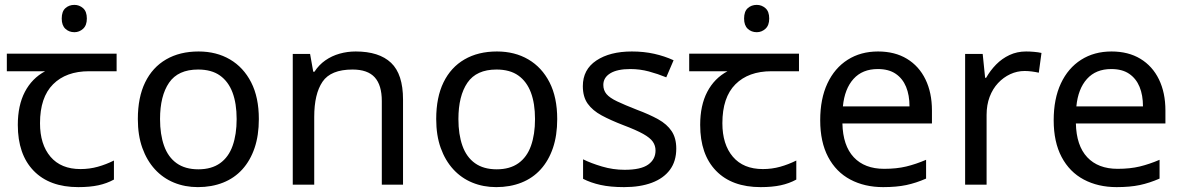

<svg xmlns="http://www.w3.org/2000/svg" viewBox="-20 -757 4848 787"><path d="M285 -737Q305 -737 320.5 -723.5Q336 -710 336 -681Q336 -653 320.5 -639Q305 -625 285 -625Q263 -625 248 -639Q233 -653 233 -681Q233 -710 248 -723.5Q263 -737 285 -737ZM301 10Q183 10 118 -57Q53 -124 53 -245Q53 -325 82 -380.5Q111 -436 165 -465H8V-537H458V-465H345Q251 -465 197.5 -411.5Q144 -358 144 -252Q144 -165 187 -114.5Q230 -64 310 -64Q347 -64 381 -73.5Q415 -83 447 -99V-21Q418 -5 383 2.5Q348 10 301 10Z M1041 -269Q1041 -202 1023.5 -150.5Q1006 -99 973.5 -63Q941 -27 894.5 -8.5Q848 10 791 10Q738 10 693 -8.5Q648 -27 615 -63Q582 -99 563.5 -150.5Q545 -202 545 -269Q545 -358 575 -419.5Q605 -481 661 -513.5Q717 -546 794 -546Q867 -546 922.5 -513.5Q978 -481 1009.5 -419.5Q1041 -358 1041 -269ZM636 -269Q636 -206 652.5 -159.5Q669 -113 704 -88Q739 -63 793 -63Q847 -63 882 -88Q917 -113 933.5 -159.5Q950 -206 950 -269Q950 -333 933 -378Q916 -423 881.5 -447.5Q847 -472 792 -472Q710 -472 673 -418Q636 -364 636 -269Z M1438 -546Q1534 -546 1583 -499.5Q1632 -453 1632 -349V0H1545V-343Q1545 -408 1516 -440Q1487 -472 1425 -472Q1336 -472 1302 -422Q1268 -372 1268 -278V0H1180V-536H1251L1264 -463H1269Q1287 -491 1313.5 -509.5Q1340 -528 1372 -537Q1404 -546 1438 -546Z M2264 -269Q2264 -202 2246.5 -150.5Q2229 -99 2196.5 -63Q2164 -27 2117.5 -8.5Q2071 10 2014 10Q1961 10 1916 -8.5Q1871 -27 1838 -63Q1805 -99 1786.5 -150.5Q1768 -202 1768 -269Q1768 -358 1798 -419.5Q1828 -481 1884 -513.5Q1940 -546 2017 -546Q2090 -546 2145.5 -513.5Q2201 -481 2232.5 -419.5Q2264 -358 2264 -269ZM1859 -269Q1859 -206 1875.5 -159.5Q1892 -113 1927 -88Q1962 -63 2016 -63Q2070 -63 2105 -88Q2140 -113 2156.5 -159.5Q2173 -206 2173 -269Q2173 -333 2156 -378Q2139 -423 2104.5 -447.5Q2070 -472 2015 -472Q1933 -472 1896 -418Q1859 -364 1859 -269Z M2752 -148Q2752 -96 2726 -61Q2700 -26 2652 -8Q2604 10 2538 10Q2482 10 2441.5 1Q2401 -8 2370 -24V-104Q2402 -88 2447.5 -74.5Q2493 -61 2540 -61Q2607 -61 2637 -82.5Q2667 -104 2667 -140Q2667 -160 2656 -176Q2645 -192 2616.5 -208Q2588 -224 2535 -244Q2483 -264 2446 -284Q2409 -304 2389 -332Q2369 -360 2369 -404Q2369 -472 2424.5 -509Q2480 -546 2570 -546Q2619 -546 2661.5 -536.5Q2704 -527 2741 -510L2711 -440Q2677 -454 2640 -464Q2603 -474 2564 -474Q2510 -474 2481.5 -456.5Q2453 -439 2453 -409Q2453 -387 2466 -371.5Q2479 -356 2509.5 -341.5Q2540 -327 2591 -307Q2642 -288 2678 -268Q2714 -248 2733 -219.5Q2752 -191 2752 -148Z M3082 -737Q3102 -737 3117.5 -723.5Q3133 -710 3133 -681Q3133 -653 3117.5 -639Q3102 -625 3082 -625Q3060 -625 3045 -639Q3030 -653 3030 -681Q3030 -710 3045 -723.5Q3060 -737 3082 -737ZM3098 10Q2980 10 2915 -57Q2850 -124 2850 -245Q2850 -325 2879 -380.5Q2908 -436 2962 -465H2805V-537H3255V-465H3142Q3048 -465 2994.5 -411.5Q2941 -358 2941 -252Q2941 -165 2984 -114.5Q3027 -64 3107 -64Q3144 -64 3178 -73.5Q3212 -83 3244 -99V-21Q3215 -5 3180 2.5Q3145 10 3098 10Z M3579 -546Q3648 -546 3697.5 -516Q3747 -486 3773.5 -431.5Q3800 -377 3800 -304V-251H3433Q3435 -160 3479.5 -112.5Q3524 -65 3604 -65Q3655 -65 3694.5 -74.5Q3734 -84 3776 -102V-25Q3735 -7 3695 1.5Q3655 10 3600 10Q3524 10 3465.5 -21Q3407 -52 3374.5 -113.5Q3342 -175 3342 -264Q3342 -352 3371.5 -415Q3401 -478 3454.5 -512Q3508 -546 3579 -546ZM3578 -474Q3515 -474 3478.5 -433.5Q3442 -393 3435 -321H3708Q3708 -367 3694 -401Q3680 -435 3651.5 -454.5Q3623 -474 3578 -474Z M4186 -546Q4201 -546 4218.5 -544.5Q4236 -543 4249 -540L4238 -459Q4225 -462 4209.5 -464Q4194 -466 4180 -466Q4149 -466 4121 -453Q4093 -440 4071 -416.5Q4049 -393 4036.5 -360Q4024 -327 4024 -286V0H3936V-536H4008L4018 -438H4022Q4039 -468 4063 -492.5Q4087 -517 4118 -531.5Q4149 -546 4186 -546Z M4536 -546Q4605 -546 4654.5 -516Q4704 -486 4730.5 -431.5Q4757 -377 4757 -304V-251H4390Q4392 -160 4436.5 -112.5Q4481 -65 4561 -65Q4612 -65 4651.5 -74.5Q4691 -84 4733 -102V-25Q4692 -7 4652 1.5Q4612 10 4557 10Q4481 10 4422.5 -21Q4364 -52 4331.5 -113.5Q4299 -175 4299 -264Q4299 -352 4328.5 -415Q4358 -478 4411.5 -512Q4465 -546 4536 -546ZM4535 -474Q4472 -474 4435.5 -433.5Q4399 -393 4392 -321H4665Q4665 -367 4651 -401Q4637 -435 4608.5 -454.5Q4580 -474 4535 -474Z"/></svg>

Font: uguzrati05
Style: Book
Weight: 400
Designer: Jelle Bosma - Monotype Design Team, Universal Thirst
Foundry: Monotype Imaging Inc.
Version: Version 2.106